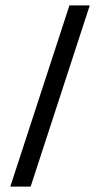

<svg xmlns="http://www.w3.org/2000/svg" viewBox="-20 -688 369 708"><path d="M18 0 236 -668H311L93 0Z"/></svg>

Font: Gantari
Style: Regular
Weight: 400
Designer: Anugrah Pasau
Foundry: Lafontype
Version: Version 1.000; ttfautohint (v1.8.3)